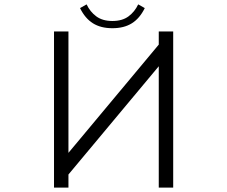

<svg xmlns="http://www.w3.org/2000/svg" viewBox="-20 -818 1040 878"><path d="M772 40H706V-515L293 -20V40H227V-674H293V-119L706 -614V-674H772ZM642 -781Q619 -734 583 -711.5Q547 -689 494 -689Q441 -689 405 -711.5Q369 -734 346 -781L376 -798Q392 -764 420.5 -743Q449 -722 494 -722Q539 -722 567.5 -743Q596 -764 612 -798Z"/></svg>

Font: NanumGothicCoding
Style: Regular
Weight: 400
Monospace: yes
Designer: Kwon Bruce; Nicolas Noh; Sung-woo Choi; Go-un Cha; Soo-hyun Park;
Foundry: NHN Corporation
Version: Version 2.000;PS 1;hotconv 1.0.49;makeotf.lib2.0.14853